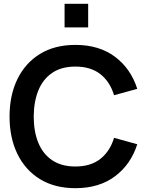

<svg xmlns="http://www.w3.org/2000/svg" viewBox="-20 -970 778 1005"><path d="M318 -826.5V-950H441.5V-826.5ZM374.5 15Q266.5 15 189.5 -32.2Q112.5 -79.5 71.2 -164Q30 -248.5 30 -360Q30 -471.5 71.2 -556Q112.5 -640.5 189.5 -687.8Q266.5 -735 374.5 -735Q499 -735 582 -672.8Q665 -610.5 698.5 -505L577 -471.5Q556 -542 505.5 -581.8Q455 -621.5 374.5 -621.5Q302 -621.5 253.8 -589Q205.5 -556.5 181.2 -497.8Q157 -439 156.5 -360Q156.5 -281 180.8 -222.2Q205 -163.5 253.5 -131Q302 -98.5 374.5 -98.5Q455 -98.5 505.5 -138.5Q556 -178.5 577 -248.5L698.5 -215Q665 -109.5 582 -47.2Q499 15 374.5 15Z"/></svg>

Font: Manrope ExtraLight
Style: Bold
Weight: 700
Version: Version 4.504